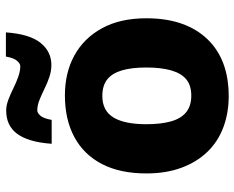

<svg xmlns="http://www.w3.org/2000/svg" viewBox="-94 -710 814 667"><g transform="rotate(-90 313.5 -377.0)"><path d="M583 -276Q583 -207 564.5 -154Q546 -101 510.5 -64Q475 -27 425.5 -8.5Q376 10 312 10Q254 10 204.5 -8.5Q155 -27 119.5 -63.5Q84 -100 64 -153.5Q44 -207 44 -276Q44 -367 76.5 -430Q109 -493 170 -526Q231 -559 315 -559Q394 -559 454 -526Q514 -493 548.5 -430Q583 -367 583 -276ZM215 -276Q215 -225 225 -190Q235 -155 257 -137.5Q279 -120 314 -120Q350 -120 371 -137.5Q392 -155 402 -190Q412 -225 412 -276Q412 -327 402 -361Q392 -395 370.5 -412Q349 -429 313 -429Q262 -429 238.5 -390.5Q215 -352 215 -276ZM534 -764Q528 -681 497.5 -643.5Q467 -606 421 -606Q400 -606 379 -613Q358 -620 338 -630Q318 -640 299 -647.5Q280 -655 263 -655Q254 -655 244.5 -644Q235 -633 230 -605H147Q150 -647 159 -677Q168 -707 182.5 -726Q197 -745 217 -754Q237 -763 263 -763Q280 -763 300 -755.5Q320 -748 340 -738Q360 -728 380 -721Q400 -714 417 -714Q425 -714 435 -725Q445 -736 450 -764Z"/></g></svg>

Font: Noto Sans Thai ExtraBold
Style: Regular
Weight: 800
Version: Version 2.001